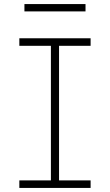

<svg xmlns="http://www.w3.org/2000/svg" viewBox="-20 -923 540 943"><path d="M75 0V-37H230V-698H75V-735H425V-698H270V-37H425V0ZM400 -867H100V-903H400Z"/></svg>

Font: Iosevka Extralight
Style: Regular
Weight: 200
Monospace: yes
Designer: Belleve Invis
Foundry: Belleve Invis
Version: Version 32.0.1; ttfautohint (v1.8.4)